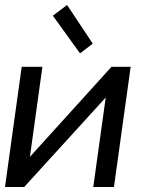

<svg xmlns="http://www.w3.org/2000/svg" viewBox="-21 -750 598 770"><path d="M248 -730 191 -687 300 -536 351 -575ZM66 -482 -1 0H76L403 -359L353 0H436L503 -482H426L99 -121L149 -482Z"/></svg>

Font: Cantarell
Style: Oblique
Weight: 400
Italic angle: -8°
Designer: Dave Crossland
Version: Version 0.024